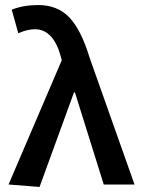

<svg xmlns="http://www.w3.org/2000/svg" viewBox="-20 -738 564 768"><path d="M138.2 9.8 14.2 0 227.1 -497.1 222.2 -515.1Q208 -566.9 181.9 -594Q155.8 -621.1 120.1 -621.1Q89.8 -621.1 53.2 -605L26.9 -699.2Q72.8 -717.8 132.8 -717.8Q210.4 -717.8 257.6 -668Q304.7 -618.2 337.9 -508.8L518.1 0H395L279.8 -368.2H275.9Z"/></svg>

Font: Source Sans 3 Semibold
Style: Regular
Weight: 600
Designer: Paul D. Hunt
Foundry: Adobe
Version: Version 3.052;hotconv 1.1.0;makeotfexe 2.6.0